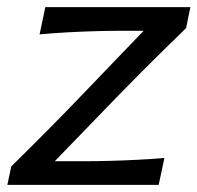

<svg xmlns="http://www.w3.org/2000/svg" viewBox="-34 -516 551 536"><path d="M-13.5 0 -2.5 -51.5Q51.5 -104.5 101.5 -155Q151.5 -205.5 194.5 -250.5L367 -430H298Q271 -430 233.5 -429Q196 -428 155 -425.8Q114 -423.5 76.5 -420L92.5 -496H497.5L485.5 -437.5Q461 -414 428.8 -382.2Q396.5 -350.5 362.2 -316.2Q328 -282 297.5 -250.5L119 -66H210.5Q237.5 -66 274.5 -67Q311.5 -68 351 -70Q390.5 -72 425 -75L409 0Z"/></svg>

Font: Commissioner Flair
Style: Italic
Weight: 400
Italic angle: -12°
Designer: Kostas Bartsokas
Foundry: Kostas Bartsokas
Version: Version 1.000; ttfautohint (v1.8.3)